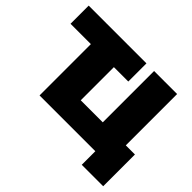

<svg xmlns="http://www.w3.org/2000/svg" viewBox="-175 -965 1368 1368"><g transform="rotate(45 508.5 -281.5)"><path d="M784 137V0H222V-517H17V-700H599V-517H454V-183H676V-700H908V-183H1000V137Z"/></g></svg>

Font: Montserrat Black
Style: Regular
Weight: 900
Designer: Julieta Ulanovsky
Foundry: Julieta Ulanovsky
Version: Version 9.000; ttfautohint (v1.8.4.7-5d5b)